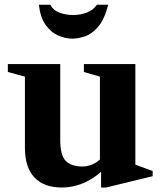

<svg xmlns="http://www.w3.org/2000/svg" viewBox="-20 -802 702 832"><path d="M247.5 10.5Q170 10.5 129 -33.2Q88 -77 88 -162V-470L14 -490V-524.5H241V-196Q241 -128 265.5 -104.2Q290 -80.5 337 -80.5Q368 -80.5 396.2 -97.8Q424.5 -115 440 -151V-80.5Q406 -40.5 355 -15Q304 10.5 247.5 10.5ZM418 10.5V-63L413 -69V-470L343.5 -490V-524.5H566.5V-88.5L641.5 -61V-38.5L440 10.5ZM293.5 -634.5Q263 -634.5 231.5 -648.5Q200 -662.5 177.2 -694.8Q154.5 -727 148.5 -781.5H198Q209.5 -758 237 -747.5Q264.5 -737 297 -737Q328.5 -737 356.2 -747.5Q384 -758 400 -781.5H449Q432 -716 404 -684.5Q376 -653 346.2 -643.8Q316.5 -634.5 293.5 -634.5Z"/></svg>

Font: Libre Caslon Text
Style: Regular
Weight: 400
Designer: Pablo Impallari, Rodrigo Fuenzalida, Katja Schimmel
Foundry: Pablo Impallari, Rodrigo Fuenzalida
Version: Version 2.000